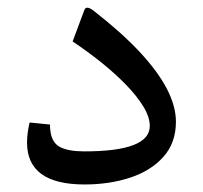

<svg xmlns="http://www.w3.org/2000/svg" viewBox="-20 -490 538 510"><path d="M112.8 -159.2 58.6 -164.6Q55.2 -149.9 53.5 -136.7Q51.8 -123.5 51.8 -111.3Q51.8 0 204.6 0Q271 0 326.2 -18.3Q381.3 -36.6 414.3 -73.7Q447.3 -110.8 447.3 -166.5Q447.3 -208 423.1 -254.4Q398.9 -300.8 350.8 -352.3Q302.7 -403.8 230 -460.4Q219.7 -468.8 213.1 -469.5Q206.5 -470.2 204.1 -463.4L172.9 -379.9Q212.4 -353.5 249.3 -324Q286.1 -294.4 315.2 -264.4Q344.2 -234.4 361.1 -206.5Q377.9 -178.7 377.9 -155.3Q377.9 -121.6 334.5 -104.7Q291 -87.9 204.1 -87.9Q162.6 -87.9 140.1 -99.1Q117.7 -110.4 113.8 -142.6Q113.3 -146.5 113 -150.6Q112.8 -154.8 112.8 -159.2Z"/></svg>

Font: Sahel VF Regular
Style: Regular
Weight: 400
Foundry: Saber Rastikerdar (saber.rastikerdar@gmail.com)
Version: Version 3.4.0